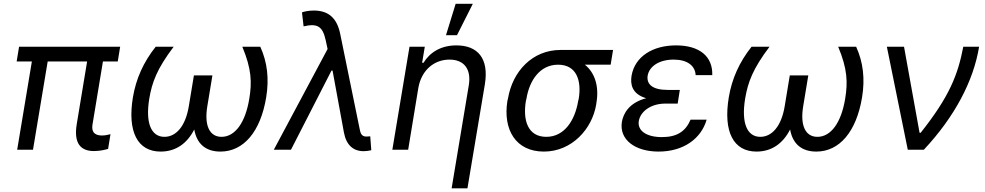

<svg xmlns="http://www.w3.org/2000/svg" viewBox="-20 -793 5218 1017"><path d="M616.5 -545.5H81L68.2 -467.3H148.8L71 0H154.8L232.6 -467.3H441.4L386.4 -134.9C369.3 -29.8 410.5 7.1 477.3 7.1C511.4 7.1 536.9 0 552.6 -4.3L565.3 -82.4C555.4 -79.5 536.9 -75.3 521.3 -75.3C492.9 -75.3 461.6 -83.8 470.2 -134.9L525.2 -467.3H603.7Z M899.9 -545.5H804.7C739.7 -463.8 700.3 -375.4 683.9 -277C654.1 -95.9 708.1 9.9 831 9.9C909.1 9.9 970.2 -30.9 1008.9 -107.2C1022.4 -30.9 1069.6 9.9 1147.7 9.9C1270.6 9.9 1360.1 -95.9 1389.9 -277C1406.2 -375.4 1396 -463.8 1358.7 -545.5H1263.5C1312.5 -427.9 1315 -357.2 1300.4 -269.9C1279.5 -142 1224.4 -68.2 1153.4 -68.2C1092 -68.2 1060.7 -124.6 1078.1 -230.1L1105.1 -393.5H1007.1L980.1 -230.1C962.7 -124.6 913 -68.2 850.9 -68.2C780.5 -68.2 749.6 -142 770.6 -269.9C785.2 -357.2 811.1 -427.9 899.9 -545.5Z M1906.2 7.8C1918.7 7.8 1932.5 6 1946.7 2.8L1941.1 -71C1936.4 -71 1926.1 -69.6 1920.5 -69.6C1892 -69.6 1888.8 -92.3 1884.9 -110.8L1782 -613.6C1764.9 -697.1 1720.2 -737.2 1642 -737.2C1613.6 -737.2 1588.4 -731.2 1579.5 -727.3L1588.1 -653.4C1660.5 -670.1 1688.9 -654.8 1705.3 -579.5L1715.2 -533.4L1430.4 0H1521.3L1735.8 -419H1741.5L1801.8 -90.9C1814.3 -24.1 1851.6 7.8 1906.2 7.8Z M2196 -328.1C2213.1 -423.3 2281.2 -477.3 2360.8 -477.3C2438.9 -477.3 2477.3 -426.1 2463.1 -340.9L2372.2 204.5H2456L2548.3 -346.6C2571 -485.8 2508.5 -552.6 2397.7 -552.6C2315.3 -552.6 2257.1 -515.6 2223 -460.2H2215.9L2230.1 -545.5H2149.1L2058.2 0H2142ZM2342.3 -606.5H2400.6L2484.4 -772.7H2393.5Z M2670.5 -269.9 2667.6 -258.5C2643.5 -106.5 2711.6 9.9 2860.8 9.9C3009.9 9.9 3116.5 -110.8 3137.8 -238.6L3139.2 -248.6C3154.1 -336.6 3130.7 -407.7 3078.1 -450.3H3214.5L3227.3 -528.4H2948.9C2801.1 -528.4 2694.6 -416.2 2670.5 -269.9ZM2765.6 -258.5 2768.5 -269.9C2784.1 -366.5 2839.5 -450.3 2936.1 -450.3C3034.1 -450.3 3061.1 -366.5 3045.5 -269.9L3042.6 -258.5C3025.6 -156.2 2970.2 -68.2 2873.6 -68.2C2775.6 -68.2 2748.6 -156.2 2765.6 -258.5Z M3581 -316.8H3515.6C3436.4 -316.8 3403.8 -346.6 3410.5 -392C3419.4 -443.2 3473.4 -477.3 3548.3 -477.3C3621.1 -477.3 3662.3 -444.6 3664.8 -394.9H3752.8C3756 -494.3 3685 -552.6 3561.1 -552.6C3436.4 -552.6 3342.7 -492.9 3325.3 -392C3318.2 -348 3326 -295.5 3402.7 -272.7C3312.5 -248.9 3282 -192.5 3274.1 -147.7C3258.9 -54 3342.7 9.9 3468.7 9.9C3598.4 9.9 3693.5 -56.8 3723 -159.1H3637.8C3611.2 -96.6 3565.7 -66.8 3485.8 -66.8C3403.8 -66.8 3355.5 -100.9 3363.6 -152C3372.5 -203.1 3427.9 -244.3 3504.3 -244.3H3569.6Z M4056.1 -545.5H3960.9C3896 -463.8 3856.5 -375.4 3840.2 -277C3810.4 -95.9 3864.3 9.9 3987.2 9.9C4065.3 9.9 4126.4 -30.9 4165.1 -107.2C4178.6 -30.9 4225.9 9.9 4304 9.9C4426.8 9.9 4516.3 -95.9 4546.2 -277C4562.5 -375.4 4552.2 -463.8 4514.9 -545.5H4419.7C4468.8 -427.9 4471.2 -357.2 4456.7 -269.9C4435.7 -142 4380.7 -68.2 4309.7 -68.2C4248.2 -68.2 4217 -124.6 4234.4 -230.1L4261.4 -393.5H4163.4L4136.4 -230.1C4119 -124.6 4069.2 -68.2 4007.1 -68.2C3936.8 -68.2 3905.9 -142 3926.8 -269.9C3941.4 -357.2 3967.3 -427.9 4056.1 -545.5Z M4788.4 0H4873.6C5036.9 -174.7 5136.4 -363.6 5166.2 -545.5H5082.4C5054 -397.7 5009.9 -282.7 4856.5 -89.5H4850.9L4768.5 -545.5H4677.6Z"/></svg>

Font: Margiela Sans
Style: Italic
Weight: 400
Italic angle: -9.39999°
Designer: Stefan Endress, Andreas Faust
Version: Version 1.100;FEAKit 1.0